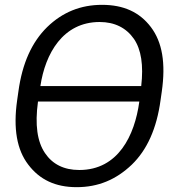

<svg xmlns="http://www.w3.org/2000/svg" viewBox="-20 -759 757 794"><path d="M51 -345C34 -227 50 -139 97 -78C144 -16 209 15 297 15C386 15 460 -16 525 -78C588 -139 628 -227 644 -345L649 -380C666 -498 651 -585 604 -647C557 -709 491 -739 402 -739C314 -739 239 -709 175 -647C112 -585 72 -498 56 -380ZM137 -338V-339H556V-338C537 -199 469 -56 308 -56C244 -56 197 -80 166 -126C134 -173 124 -243 137 -338ZM392 -668C454 -668 502 -644 534 -598C564 -554 574 -489 564 -403H147C167 -537 240 -668 392 -668Z"/></svg>

Font: Cheyenne Sans
Style: Italic
Weight: 400
Italic angle: -8.13011°
Designer: The Public Sans project authors (U.S. Web Design System), Libre Franklin designed by Pablo Impallari and Rodrigo Fuenzal
Foundry: The Cheyenne Sans Project Authors
Version: Version 2.007